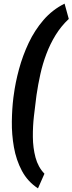

<svg xmlns="http://www.w3.org/2000/svg" viewBox="-20 -805 394 1044"><path d="M52.7 -273.4 54.7 -287.6Q63.5 -356 83.5 -429.4Q103.5 -502.9 136 -571.8Q168.5 -640.6 216.6 -696.3Q264.6 -752 331.1 -785.2L354 -702.1Q311.5 -662.1 282 -613.8Q252.4 -565.4 232.2 -511.7Q211.9 -458 199.5 -401.9Q187 -345.7 178.7 -289.1L176.8 -274.4Q170.9 -230 164.6 -174.3Q158.2 -118.7 158.7 -59.8Q159.2 -1 173.1 51.3Q187 103.5 221.7 139.6L186.5 219.2Q130.4 182.6 99.1 123.8Q67.9 64.9 55.7 -4.4Q43.5 -73.7 44.4 -144Q45.4 -214.4 52.7 -273.4Z"/></svg>

Font: Roboto Condensed Black
Style: Italic
Weight: 900
Italic angle: -12°
Designer: Christian Robertson
Foundry: Google
Version: Version 3.008; 2023